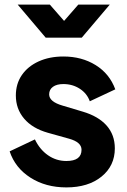

<svg xmlns="http://www.w3.org/2000/svg" viewBox="-20 -804 555 836"><path d="M269 12Q364 12 422 -35Q480 -82 480 -158Q480 -217 444 -257.5Q408 -298 340 -318L253 -344Q194 -361 194 -393Q194 -414 210.5 -426Q227 -438 256 -438Q296 -438 327.5 -417.5Q359 -397 371 -363L482 -415Q457 -483 396.5 -520.5Q336 -558 256 -558Q195 -558 148 -536.5Q101 -515 75 -477Q49 -439 49 -388Q49 -330 85 -287.5Q121 -245 188 -226L281 -200Q335 -185 335 -152Q335 -103 269 -103Q225 -103 189 -128Q153 -153 132 -197L22 -145Q46 -73 112.5 -30.5Q179 12 269 12ZM179 -640H336L458 -784H321L259 -713L197 -784H57Z"/></svg>

Font: Plus Jakarta Sans ExtraBold
Style: Regular
Weight: 800
Designer: Gumpita Rahayu
Foundry: Tokotype
Version: Version 2.004; ttfautohint (v1.8.3)